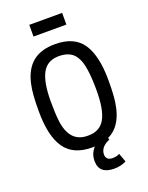

<svg xmlns="http://www.w3.org/2000/svg" viewBox="-211 -1091 1080 1405"><g transform="rotate(-20 328.5 -388.0)"><path d="M50 0ZM50 0ZM329 12Q181 12 115.5 -83Q50 -178 50 -370Q50 -442 53.5 -490.5Q57 -539 67 -584Q91 -688 155 -740Q219 -792 329 -792Q478 -792 542.5 -696.5Q607 -601 607 -410Q607 -336 603.5 -288Q600 -240 590 -197Q566 -92 502 -40Q438 12 329 12ZM332 -80Q422 -80 461 -150.5Q500 -221 500 -370Q500 -565 461 -629Q425 -700 325 -700Q235 -700 196 -628.5Q157 -557 157 -410Q157 -315 164 -255Q186 -80 325 -80ZM465 0ZM428 213Q309 213 309 111Q309 69 328.5 37Q348 5 379 -16.5Q410 -38 445 -50L465 0Q390 31 390 91Q390 109 402 122.5Q414 136 441 136Q475 136 496 123L521 191Q479 213 428 213ZM457 -898ZM457 -898H201V-989H457Z"/></g></svg>

Font: Tanohe Sans Medium
Style: Regular
Weight: 500
Designer: Village Type and Design LLC
Foundry: Cooper Hewitt Smithsonian Design Museum
Version: Version 1.00;September 29, 2021;FontCreator 13.0.0.2655 64-b